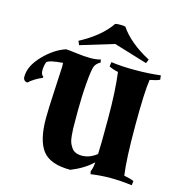

<svg xmlns="http://www.w3.org/2000/svg" viewBox="-227 -1001 1069 1130"><g transform="rotate(15 307.5 -435.5)"><path d="M2 -560Q-7 -535 -7 -508.5Q-7 -482 8 -473L7 -466Q-40 -447 -74 -416Q-100 -418 -100 -445Q-100 -510 -37 -575.5Q26 -641 96 -664Q110 -664 159.5 -657.5Q209 -651 246.5 -651Q284 -651 309 -659L312 -641Q288 -628 279 -608Q270 -588 263 -502.5Q256 -417 256 -329.5Q256 -242 256.5 -225Q257 -208 259.5 -181Q262 -154 267.5 -140Q273 -126 283 -111Q302 -83 347.5 -83Q393 -83 437 -117Q440 -161 440 -332Q440 -503 425 -614Q391 -621 369 -633L373 -660Q433 -651 517.5 -651Q602 -651 674 -660L677 -634Q656 -624 617 -617Q605 -540 605 -334.5Q605 -129 619 -34Q658 -27 679 -17L676 9Q604 0 544.5 0Q485 0 425 9L421 -9Q430 -23 434 -66Q383 -17 303 15Q180 15 133 -46Q86 -107 86 -241Q86 -298 93 -422Q100 -546 100 -560Q100 -574 99 -582Q18 -576 2 -560ZM398 -883Q455 -798 581 -731L571 -707L367 -769L163 -707L153 -731Q279 -798 336 -883Q346 -886 367 -886Q388 -886 398 -883Z"/></g></svg>

Font: Almendra SC
Style: Bold
Weight: 700
Designer: Ana Sanfelippo
Foundry: Ana Sanfelippo
Version: Version 1.003